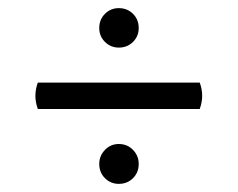

<svg xmlns="http://www.w3.org/2000/svg" viewBox="-20 -583 584 472"><path d="M224 -514Q224 -535 238 -549Q252 -563 272 -563Q293 -563 307 -549Q321 -535 321 -514Q321 -494 307 -480Q293 -466 272 -466Q252 -466 238 -480Q224 -494 224 -514ZM471 -380Q477 -364 477 -347Q477 -332 471 -315H73Q67 -332 67 -347Q67 -364 73 -380ZM224 -180Q224 -200 238 -214.5Q252 -229 272 -229Q293 -229 307 -214.5Q321 -200 321 -180Q321 -159 307 -145Q293 -131 272 -131Q252 -131 238 -145Q224 -159 224 -180Z"/></svg>

Font: Arima Madurai ExtraBold
Style: Regular
Weight: 800
Designer: Joana Correia and Natanael Gama
Foundry: NDISCOVER
Version: Version 1.020